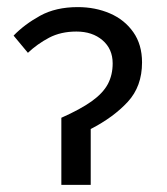

<svg xmlns="http://www.w3.org/2000/svg" viewBox="-20 -518 467 538"><path d="M151.9 0V-188Q205.5 -211.8 237 -234.3Q268.4 -256.8 282.1 -282.3Q295.7 -307.7 295.7 -340.5Q295.7 -380.8 267.3 -405.2Q238.9 -429.6 194.1 -429.6Q150.5 -429.6 117.5 -412.3Q84.6 -394.9 58.2 -370L18.1 -418.2Q48.4 -449.6 92.4 -473.9Q136.4 -498.1 197.8 -498.1Q247.1 -498.1 288.1 -480.4Q329.1 -462.7 353.5 -427.9Q378 -393.2 378 -343Q378 -275.9 338 -232.6Q298 -189.3 234.2 -156.5V0Z"/></svg>

Font: SourceSans3VF
Style: Regular
Weight: 200
Designer: Paul D. Hunt
Foundry: Adobe
Version: Version 3.052;hotconv 1.1.0;makeotfexe 2.6.0